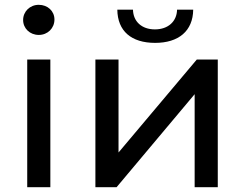

<svg xmlns="http://www.w3.org/2000/svg" viewBox="-20 -777 1017 797"><path d="M93 -530V0H189V-530ZM76 -694C76 -659 104 -632 141 -632C178 -632 206 -660 206 -696C206 -731 178 -757 141 -757C104 -757 76 -729 76 -694Z M376 -530V0H464L788 -386V0H884V-530H797L472 -144V-530ZM467 -737C468 -648 525 -599 624 -599C721 -599 781 -648 782 -737H715C714 -688 678 -655 623 -655C568 -655 533 -688 532 -737Z"/></svg>

Font: Malon Grotesk Med
Style: Regular
Weight: 500
Designer: Julieta Ulanovsky
Foundry: Julieta Ulanovsky
Version: Version 7.200